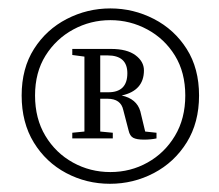

<svg xmlns="http://www.w3.org/2000/svg" viewBox="-20 -784 529 463"><path d="M32.2 -553.7Q32.2 -619.1 62 -666Q91.8 -712.9 141.1 -738.3Q190.4 -763.7 246.1 -763.7Q301.8 -763.7 351.1 -738.3Q400.4 -712.9 430.2 -666Q460 -619.1 460 -553.7Q460 -488.3 430.2 -440.4Q400.4 -392.6 351.1 -366.7Q301.8 -340.8 245.1 -340.8Q188.5 -340.8 139.6 -366.7Q90.8 -392.6 61.5 -440.4Q32.2 -488.3 32.2 -553.7ZM64.5 -553.7Q64.5 -498 89.4 -456.5Q114.3 -415 155.8 -392.1Q197.3 -369.1 246.1 -369.1Q294.9 -369.1 335.9 -392.1Q377 -415 401.9 -456.5Q426.8 -498 426.8 -553.7Q426.8 -609.4 401.9 -649.9Q377 -690.4 335.4 -712.9Q293.9 -735.4 246.1 -735.4Q198.2 -735.4 156.7 -712.9Q115.2 -690.4 89.8 -649.9Q64.5 -609.4 64.5 -553.7ZM154.3 -450.2V-463.9L183.6 -466.8V-647.5L154.3 -651.4V-666H248Q286.1 -666 306.6 -650.9Q327.1 -635.7 327.1 -614.3Q327.1 -565.4 273.4 -553.7Q309.6 -545.9 318.4 -515.6L330.1 -466.8L357.4 -463.9V-450.2Q343.8 -447.3 327.1 -447.3Q309.6 -447.3 301.3 -451.7Q293 -456.1 290 -469.7L277.3 -518.6Q271.5 -545.9 239.3 -545.9H221.7V-466.8L252 -463.9V-450.2ZM221.7 -561.5H241.2Q287.1 -561.5 287.1 -607.4Q287.1 -650.4 239.3 -650.4H221.7Z"/></svg>

Font: GenEi Koburi Mincho v6
Style: Regular
Weight: 400
Designer: o_tamon (Modified)
Foundry: o_tamon / Adobe Systems Incorporated
Version: Version 6.1